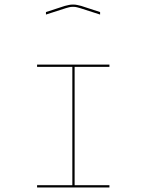

<svg xmlns="http://www.w3.org/2000/svg" viewBox="-20 -914 645 844"><path d="M461 -90H143V-100H298V-620H143V-630H461V-620H308V-100H461ZM420 -850 333 -878Q326 -880 318.5 -882Q311 -884 301 -884Q291 -884 283.5 -882Q276 -880 269 -878L182 -850V-861L265 -888Q274 -890 282 -892Q290 -894 301 -894Q312 -894 320 -892Q328 -890 337 -888L420 -861Z"/></svg>

Font: Bungee Hairline
Style: Regular
Weight: 400
Designer: David Jonathan Ross
Foundry: David Jonathan Ross
Version: Version 1.001;PS 1.0;hotconv 1.0.72;makeotf.lib2.5.5900